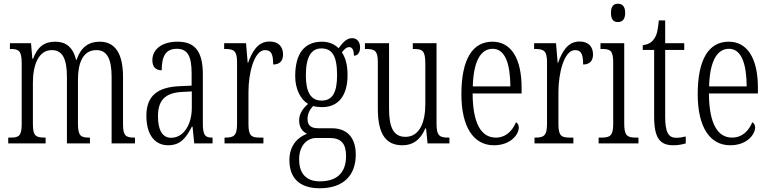

<svg xmlns="http://www.w3.org/2000/svg" viewBox="-20 -767 4114 1027"><path d="M24 0H224V-31H222C173 -31 156 -38 156 -103V-326C156 -417 185 -499 257 -499C315 -499 338 -451 338 -355V0H461V-31H458C413 -31 397 -39 397 -105V-341C397 -426 421 -499 496 -499C555 -499 577 -447 577 -355V0H702V-31H700C654 -31 638 -39 638 -103V-356C638 -485 593 -544 513 -544C457 -544 413 -517 390 -447H387C370 -516 331 -544 276 -544C219 -544 181 -518 157 -453H153L146 -536H33V-505H35C81 -505 96 -496 96 -429V-106C96 -39 82 -31 34 -31H24Z M879 10C948 10 976 -32 1006 -89H1010L1019 0H1117V-31H1114C1077 -31 1065 -44 1065 -108V-369C1065 -497 1019 -544 930 -544C847 -544 795 -504 795 -445C795 -410 812 -391 845 -391C845 -466 866 -506 926 -506C987 -506 1005 -461 1005 -372V-309L941 -306C821 -301 763 -253 763 -148C763 -41 812 10 879 10ZM895 -30C846 -30 825 -76 825 -145C825 -225 858 -270 952 -275L1006 -278V-191C1006 -100 962 -30 895 -30Z M1181 0H1389V-31H1373C1326 -31 1309 -38 1309 -103V-275C1309 -375 1339 -499 1398 -499C1435 -499 1441 -469 1441 -422C1479 -422 1494 -444 1494 -476C1494 -516 1471 -545 1422 -545C1357 -545 1328 -488 1307 -431H1305L1296 -536H1179V-505H1182C1230 -505 1248 -497 1248 -433V-105C1248 -39 1230 -31 1183 -31H1181Z M1690 240C1818 240 1883 170 1883 60C1883 -18 1848 -81 1754 -81H1683C1646 -81 1625 -94 1625 -130C1625 -163 1640 -184 1655 -200C1666 -196 1689 -194 1703 -194C1794 -194 1839 -261 1839 -364C1839 -427 1826 -460 1809 -487C1824 -507 1835 -515 1848 -515C1865 -515 1873 -498 1873 -469C1895 -469 1906 -488 1906 -514C1906 -540 1892 -563 1863 -563C1829 -563 1807 -529 1791 -509C1771 -529 1741 -544 1703 -544C1609 -544 1559 -482 1559 -359C1559 -292 1587 -235 1628 -211C1603 -190 1580 -161 1580 -123C1580 -82 1601 -62 1622 -51C1577 -35 1528 7 1528 90C1528 182 1579 240 1690 240ZM1700 -229C1642 -229 1616 -275 1616 -364C1616 -463 1645 -508 1699 -508C1757 -508 1783 -467 1783 -365C1783 -273 1759 -229 1700 -229ZM1691 203C1609 203 1580 151 1580 86C1580 11 1623 -29 1672 -29H1742C1806 -29 1831 2 1831 68C1831 144 1795 203 1691 203Z M2132 10C2189 10 2228 -18 2255 -80H2259L2267 0H2384V-31H2381C2333 -31 2315 -38 2315 -105V-536H2188V-505H2191C2241 -505 2255 -497 2255 -424V-210C2255 -111 2223 -35 2149 -35C2085 -35 2061 -85 2061 -186V-536H1932V-505H1936C1984 -505 2001 -497 2001 -435V-185C2001 -46 2047 10 2132 10Z M2622 10C2712 10 2755 -48 2755 -85C2755 -100 2748 -109 2740 -113C2722 -70 2688 -31 2632 -31C2554 -31 2509 -106 2508 -267H2770V-298C2770 -454 2714 -544 2614 -544C2508 -544 2448 -451 2448 -263C2448 -89 2512 10 2622 10ZM2710 -305H2509C2512 -430 2547 -506 2615 -506C2683 -506 2709 -424 2710 -305Z M2839 0H3047V-31H3031C2984 -31 2967 -38 2967 -103V-275C2967 -375 2997 -499 3056 -499C3093 -499 3099 -469 3099 -422C3137 -422 3152 -444 3152 -476C3152 -516 3129 -545 3080 -545C3015 -545 2986 -488 2965 -431H2963L2954 -536H2837V-505H2840C2888 -505 2906 -497 2906 -433V-105C2906 -39 2888 -31 2841 -31H2839Z M3285 -649C3307 -649 3324 -661 3324 -698C3324 -735 3307 -747 3285 -747C3263 -747 3248 -735 3248 -698C3248 -661 3263 -649 3285 -649ZM3182 0H3395V-31H3384C3335 -31 3319 -40 3319 -106V-536H3192V-505H3200C3247 -505 3260 -495 3260 -430V-104C3260 -40 3243 -31 3195 -31H3182Z M3582 10C3608 10 3632 5 3648 0V-37C3630 -33 3617 -30 3597 -30C3557 -30 3538 -57 3538 -142V-500H3640V-536H3538V-658H3504C3499 -606 3494 -578 3477 -557C3465 -539 3446 -529 3418 -525V-500H3479V-143C3479 -28 3510 10 3582 10Z M3886 10C3976 10 4019 -48 4019 -85C4019 -100 4012 -109 4004 -113C3986 -70 3952 -31 3896 -31C3818 -31 3773 -106 3772 -267H4034V-298C4034 -454 3978 -544 3878 -544C3772 -544 3712 -451 3712 -263C3712 -89 3776 10 3886 10ZM3974 -305H3773C3776 -430 3811 -506 3879 -506C3947 -506 3973 -424 3974 -305Z"/></svg>

Font: Noto Serif Armenian ExtraCondensed Light
Style: Regular
Weight: 300
Width: 2
Designer: Monotype Design Team
Foundry: Monotype Imaging Inc.
Version: Version 2.008